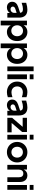

<svg xmlns="http://www.w3.org/2000/svg" viewBox="2230 -3020 980 5479"><g transform="rotate(90 2719.5 -280.0)"><path d="M371.6 -272.7 235.2 -228.7Q202.1 -217.8 184.7 -200.1Q167.4 -182.3 167.4 -157.1Q167.4 -128.7 188.4 -109.8Q209.5 -90.9 243 -90.9Q270.2 -90.9 294.1 -104.2Q317.9 -117.6 332.3 -141.3Q346.6 -165.1 346.6 -195V-334.6Q346.6 -394.1 321.9 -419.8Q297.3 -445.4 238.7 -445.4Q203.7 -445.4 160.1 -436.4Q116.4 -427.4 59.8 -407.9V-538Q172.6 -572 254.5 -572Q371.1 -572 426.9 -508.9Q482.6 -445.8 482.6 -335.6V0H350.9V-119L358.6 -180H378.4Q378.4 -124 354.4 -80.5Q330.4 -37 287.4 -12.5Q244.4 12 190.8 12Q116.5 12 73.2 -30.9Q29.9 -73.7 29.9 -139.4Q29.9 -199.5 67.7 -242.6Q105.4 -285.8 173.6 -308.2L371.6 -373.2Z M892.7 -572Q965.2 -572 1024 -536.1Q1082.8 -500.2 1116.9 -433.7Q1151.1 -367.2 1151.1 -280Q1151.1 -192.8 1116.9 -126.3Q1082.8 -59.8 1024 -23.9Q965.2 12 892.7 12Q824.3 12 773.4 -21.5Q722.4 -55 694.8 -120.6Q667.3 -186.3 667.3 -280H657.3Q657.3 -373.7 687.3 -439.2Q717.4 -504.7 770.5 -538.4Q823.6 -572 892.7 -572ZM857.7 -112.4Q904.9 -112.4 940.5 -135.1Q976.1 -157.8 994.9 -195.9Q1013.6 -234.1 1013.6 -280Q1013.6 -325.9 994.9 -364.1Q976.1 -402.2 940.5 -424.9Q904.9 -447.6 857.7 -447.6Q810.3 -447.6 774.2 -424.9Q738.2 -402.2 719.2 -364.1Q700.2 -325.9 700.2 -280Q700.2 -234.1 719.2 -195.9Q738.2 -157.8 774.2 -135.1Q810.3 -112.4 857.7 -112.4ZM568.5 -560H700.2V-400L684.5 -280L704.5 -183V190H568.5Z M1543.7 -572Q1616.2 -572 1675 -536.1Q1733.8 -500.2 1767.9 -433.7Q1802.1 -367.2 1802.1 -280Q1802.1 -192.8 1767.9 -126.3Q1733.8 -59.8 1675 -23.9Q1616.2 12 1543.7 12Q1475.3 12 1424.4 -21.5Q1373.4 -55 1345.8 -120.6Q1318.3 -186.3 1318.3 -280H1308.3Q1308.3 -373.7 1338.3 -439.2Q1368.4 -504.7 1421.5 -538.4Q1474.6 -572 1543.7 -572ZM1508.7 -112.4Q1555.9 -112.4 1591.5 -135.1Q1627.1 -157.8 1645.9 -195.9Q1664.6 -234.1 1664.6 -280Q1664.6 -325.9 1645.9 -364.1Q1627.1 -402.2 1591.5 -424.9Q1555.9 -447.6 1508.7 -447.6Q1461.3 -447.6 1425.2 -424.9Q1389.2 -402.2 1370.2 -364.1Q1351.2 -325.9 1351.2 -280Q1351.2 -234.1 1370.2 -195.9Q1389.2 -157.8 1425.2 -135.1Q1461.3 -112.4 1508.7 -112.4ZM1219.5 -560H1351.2V-400L1335.5 -280L1355.5 -183V190H1219.5Z M1875.5 -750H2011.5V0H1875.5Z M2239.5 -560V0H2103.5V-560ZM2241.5 -747.2V-638.5H2101.5V-747.2Z M2747.6 -415.7Q2703.2 -429.6 2674 -436.1Q2644.8 -442.6 2613.3 -442.6Q2561.1 -442.6 2523 -421.7Q2485 -400.9 2465 -364.2Q2445 -327.5 2445 -280Q2445 -233.5 2465 -196.4Q2485 -159.4 2523.2 -138.4Q2561.3 -117.4 2613.3 -117.4Q2645.1 -117.4 2673.9 -124.2Q2702.7 -130.9 2748.1 -144.3L2753.3 -146V-13.6Q2682 12 2609.2 12Q2521.5 12 2453 -25.5Q2384.5 -63 2346 -129Q2307.5 -195 2307.5 -280Q2307.5 -365 2346 -431Q2384.5 -497 2453 -534.5Q2521.5 -572 2609.2 -572Q2682 -572 2753.3 -546.4V-414Q2750.6 -415 2747.6 -415.7Z M3162.6 -272.7 3026.2 -228.7Q2993.1 -217.8 2975.7 -200.1Q2958.4 -182.3 2958.4 -157.1Q2958.4 -128.7 2979.4 -109.8Q3000.5 -90.9 3034 -90.9Q3061.2 -90.9 3085.1 -104.2Q3108.9 -117.6 3123.3 -141.3Q3137.6 -165.1 3137.6 -195V-334.6Q3137.6 -394.1 3112.9 -419.8Q3088.3 -445.4 3029.7 -445.4Q2994.7 -445.4 2951.1 -436.4Q2907.4 -427.4 2850.8 -407.9V-538Q2963.6 -572 3045.5 -572Q3162.1 -572 3217.9 -508.9Q3273.6 -445.8 3273.6 -335.6V0H3141.9V-119L3149.6 -180H3169.4Q3169.4 -124 3145.4 -80.5Q3121.4 -37 3078.4 -12.5Q3035.4 12 2981.8 12Q2907.5 12 2864.2 -30.9Q2820.9 -73.7 2820.9 -139.4Q2820.9 -199.5 2858.7 -242.6Q2896.4 -285.8 2964.6 -308.2L3162.6 -373.2Z M3341.6 -137.3 3678.2 -529.6 3718.9 -437.5H3341.6V-560H3746.1V-422.7L3409.2 -30.4L3368.8 -122.5H3756.1V0H3341.6Z M3961.5 -560V0H3825.5V-560ZM3963.5 -747.2V-638.5H3823.5V-747.2Z M4615 -280Q4615 -198 4577.4 -131.5Q4539.7 -65 4473.1 -26.5Q4406.4 12 4322.3 12Q4238.1 12 4171.5 -26.5Q4104.8 -65 4067.2 -131.5Q4029.5 -198 4029.5 -280Q4029.5 -362 4067.2 -428.5Q4104.8 -495 4171.5 -533.5Q4238.1 -572 4322.3 -572Q4406.4 -572 4473.1 -533.5Q4539.7 -495 4577.4 -428.5Q4615 -362 4615 -280ZM4322.3 -116Q4369.2 -116 4404.3 -137.6Q4439.4 -159.2 4458.5 -196.5Q4477.6 -233.8 4477.6 -280Q4477.6 -326.2 4458.5 -363.5Q4439.4 -400.8 4404.3 -422.4Q4369.2 -444 4322.3 -444Q4275.3 -444 4240.2 -422.4Q4205.1 -400.8 4186 -363.5Q4167 -326.2 4167 -280Q4167 -233.8 4186 -196.5Q4205.1 -159.2 4240.2 -137.6Q4275.3 -116 4322.3 -116Z M4816.6 -560V-382.8L4819.5 -380V0H4683.5V-560ZM4985.7 -572Q5039.3 -572 5081.8 -547.7Q5124.3 -523.4 5149 -474.6Q5173.7 -425.7 5173.7 -355.8V0H5037.7V-334.2Q5037.7 -390.3 5010.8 -423Q4983.9 -455.8 4931 -455.8Q4876.3 -455.8 4847.9 -420.9Q4819.5 -386.1 4819.5 -328.6L4798.3 -358.6Q4798.3 -428.1 4822.9 -476Q4847.4 -524 4889.8 -548Q4932.2 -572 4985.7 -572Z M5395.5 -560V0H5259.5V-560ZM5397.5 -747.2V-638.5H5257.5V-747.2Z"/></g></svg>

Font: TASA Explorer VF
Style: Regular
Weight: 400
Designer: Weizhong Zhang
Foundry: Local Remote
Version: Version 1.000;Glyphs 3.2 (3192)